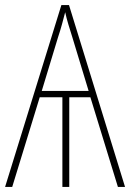

<svg xmlns="http://www.w3.org/2000/svg" viewBox="-20 -734 525 754"><path d="M264 -588 328 -377H144L208 -588Q217 -615 223.5 -639Q230 -663 236 -686Q241 -663 248.5 -638Q256 -613 264 -588ZM221 -714 0 0H28L136 -352H225V0H252V-352H335L443 0H471L251 -714Z"/></svg>

Font: Noto Sans Display SemiCondensed Thin
Style: Regular
Weight: 250
Width: 4
Designer: Monotype Design team
Foundry: Monotype Imaging Inc.
Version: 1.000